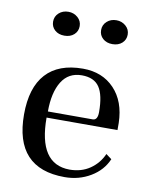

<svg xmlns="http://www.w3.org/2000/svg" viewBox="-77 -701 602 768"><g transform="rotate(10 224.5 -317.0)"><path d="M238 10Q35 10 35 -209Q35 -318 86 -374Q137 -430 236 -430Q315 -430 363.5 -379Q412 -328 414 -241V-212H126Q126 -24 252 -23Q300 -23 335 -47Q370 -71 387 -110L410 -93Q390 -46 343 -18Q296 10 238 10ZM127 -237H309Q329 -237 329 -270Q329 -339 307.5 -371Q286 -403 236 -403Q182 -403 154.5 -358.5Q127 -314 127 -237ZM334 -644Q356 -644 372 -630Q388 -616 388 -595Q388 -574 373 -560.5Q358 -547 334 -547Q310 -547 295 -560.5Q280 -574 280 -595Q280 -616 295.5 -630Q311 -644 334 -644ZM139 -644Q161 -644 177 -630Q193 -616 193 -595Q193 -574 178 -560.5Q163 -547 139 -547Q115 -547 100 -560.5Q85 -574 85 -595Q85 -616 100.5 -630Q116 -644 139 -644Z"/></g></svg>

Font: UnnaRegular
Style: Regular
Weight: 400
Designer: Jorge de Buen Unna
Foundry: Omnibus-Type
Version: Version 2.008;hotconv 1.0.109;makeotfexe 2.5.65596